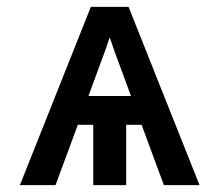

<svg xmlns="http://www.w3.org/2000/svg" viewBox="-20 -540 640 560"><path d="M38 0 245 -520H355L562 0H458L393 -176H348V0H252V-176H207L142 0ZM238 -260H362L330 -347Q322 -368 314.5 -389Q307 -410 300 -431Q293 -410 285.5 -389Q278 -368 270 -347Z"/></svg>

Font: Iosevka Custom Medium Extended
Style: Regular
Weight: 500
Width: 7
Monospace: yes
Designer: Belleve Invis
Foundry: Belleve Invis
Version: Version 11.2.4; ttfautohint (v1.8.4)